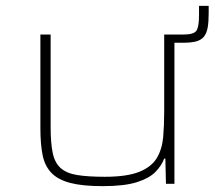

<svg xmlns="http://www.w3.org/2000/svg" viewBox="-20 -628 733 656"><path d="M541 -482V-510H607Q642 -510 651 -523Q660 -536 660 -576V-608H693V-583Q693 -553 689.5 -533.5Q686 -514 676.5 -502.5Q667 -491 650 -486.5Q633 -482 607 -482ZM331 8Q262 8 220 -3Q178 -14 155.5 -37.5Q133 -61 125.5 -98.5Q118 -136 118 -190V-510H153V-195Q153 -140 160 -106Q167 -72 187 -54Q207 -36 243.5 -30Q280 -24 338 -24Q414 -24 456 -41Q498 -58 516 -88.5Q534 -119 537.5 -159.5Q541 -200 541 -246V-510H576V0H547L545 -86H541Q532 -62 511 -40.5Q490 -19 447.5 -5.5Q405 8 331 8Z"/></svg>

Font: Saira Expanded Thin
Style: Regular
Weight: 250
Width: 7
Designer: Hector Gatti with collaboration of the Omnibus-Type team
Foundry: Omnibus-Type
Version: Version 1.101